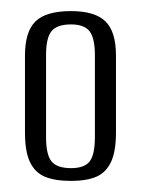

<svg xmlns="http://www.w3.org/2000/svg" viewBox="-20 -593 254 346"><path d="M108 -267Q79 -267 61 -274.5Q43 -282 34 -301Q25 -320 25 -354V-493Q25 -536 44 -554.5Q63 -573 108 -573Q151 -573 170 -554.5Q189 -536 189 -493V-354Q189 -320 180 -301Q171 -282 153.5 -274.5Q136 -267 108 -267ZM108 -290Q132 -290 141.5 -302Q151 -314 151 -346V-494Q151 -524 141.5 -536.5Q132 -549 108 -549Q83 -549 73 -537Q63 -525 63 -494V-346Q63 -314 73 -302Q83 -290 108 -290Z"/></svg>

Font: Alumni Sans
Style: Regular
Weight: 400
Designer: Robert E. Leuschke
Foundry: Robert E. Leuschke
Version: Version 1.018